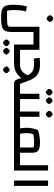

<svg xmlns="http://www.w3.org/2000/svg" viewBox="1254 -2021 1007 3555"><g transform="rotate(90 1757.5 -243.5)"><path d="M804 0V-470H902V-111H995V0ZM573 -360V-470H804V-360ZM308 240Q233 240 185.5 230Q138 220 112.5 194.5Q87 169 77.5 124.5Q68 80 68 10Q68 -32 71.5 -76Q75 -120 82 -161.5Q89 -203 99 -237L191 -222Q178 -165 172 -111.5Q166 -58 166 -10Q166 34 168.5 66.5Q171 99 178 129H349Q418 129 446.5 118.5Q475 108 475 76V-470H573V26Q573 90 562.5 132Q552 174 524 197.5Q496 221 444 230.5Q392 240 308 240ZM323 -603Q312 -603 297.5 -613.5Q283 -624 272.5 -638.5Q262 -653 262 -665Q262 -677 272.5 -691.5Q283 -706 297.5 -716.5Q312 -727 323 -727Q336 -727 350.5 -716.5Q365 -706 375.5 -691.5Q386 -677 386 -665Q386 -654 375 -639Q364 -624 349.5 -613.5Q335 -603 323 -603ZM995 0V-111Q1006 -111 1010.5 -95.5Q1015 -80 1015 -55Q1015 -30 1010.5 -15Q1006 0 995 0ZM773 204Q762 204 747.5 193.5Q733 183 722 168.5Q711 154 711 142Q711 130 721.5 115.5Q732 101 746.5 90.5Q761 80 773 80Q785 80 799 90.5Q813 101 824 115.5Q835 130 835 142Q835 153 824 168Q813 183 798.5 193.5Q784 204 773 204ZM928 204Q917 204 902.5 193.5Q888 183 877 168.5Q866 154 866 142Q866 130 876.5 115.5Q887 101 901.5 90.5Q916 80 928 80Q940 80 954 90.5Q968 101 979 115.5Q990 130 990 142Q990 153 979 168Q968 183 953.5 193.5Q939 204 928 204Z M1528 0Q1498 0 1480 -13.5Q1462 -27 1451 -56L1385 -229Q1363 -281 1335 -312Q1307 -343 1265 -357Q1223 -371 1158 -371Q1138 -371 1114.5 -370Q1091 -369 1064 -365L1049 -474Q1081 -477 1110 -479Q1139 -481 1165 -481Q1250 -481 1308.5 -459.5Q1367 -438 1406.5 -391.5Q1446 -345 1473 -270L1533 -111H1578V0ZM995 0V-111H1188Q1229 -111 1260.5 -125.5Q1292 -140 1315.5 -164Q1339 -188 1355.5 -218Q1372 -248 1382 -277L1473 -241Q1454 -185 1425.5 -140Q1397 -95 1357.5 -64Q1318 -33 1269 -16.5Q1220 0 1161 0ZM1578 0V-111Q1589 -111 1593.5 -95.5Q1598 -80 1598 -55Q1598 -30 1593.5 -15Q1589 0 1578 0ZM995 0Q984 0 979.5 -15Q975 -30 975 -55Q975 -80 979.5 -95.5Q984 -111 995 -111ZM1273 204Q1262 204 1247.5 193.5Q1233 183 1222 168.5Q1211 154 1211 142Q1211 130 1221.5 115.5Q1232 101 1246.5 90.5Q1261 80 1273 80Q1285 80 1299 90.5Q1313 101 1324 115.5Q1335 130 1335 142Q1335 153 1324 168Q1313 183 1298.5 193.5Q1284 204 1273 204Z M1814 0V-111H1907V0ZM1578 0V-111H1769L1716 -57V-470H1814V0ZM1578 0Q1567 0 1562.5 -15Q1558 -30 1558 -55Q1558 -80 1562.5 -95.5Q1567 -111 1578 -111ZM1907 0V-111Q1918 -111 1922.5 -95.5Q1927 -80 1927 -55Q1927 -30 1922.5 -15Q1918 0 1907 0ZM1688 -589Q1677 -589 1662.5 -599.5Q1648 -610 1637 -624.5Q1626 -639 1626 -651Q1626 -663 1636.5 -677.5Q1647 -692 1661.5 -702.5Q1676 -713 1688 -713Q1700 -713 1714 -702.5Q1728 -692 1739 -677.5Q1750 -663 1750 -651Q1750 -640 1739 -625Q1728 -610 1713.5 -599.5Q1699 -589 1688 -589ZM1843 -589Q1832 -589 1817.5 -599.5Q1803 -610 1792 -624.5Q1781 -639 1781 -651Q1781 -663 1791.5 -677.5Q1802 -692 1816.5 -702.5Q1831 -713 1843 -713Q1855 -713 1869 -702.5Q1883 -692 1894 -677.5Q1905 -663 1905 -651Q1905 -640 1894 -625Q1883 -610 1868.5 -599.5Q1854 -589 1843 -589Z M2143 0V-111H2236V0ZM1907 0V-111H2098L2045 -57V-470H2143V0ZM1907 0Q1896 0 1891.5 -15Q1887 -30 1887 -55Q1887 -80 1891.5 -95.5Q1896 -111 1907 -111ZM2236 0V-111Q2247 -111 2251.5 -95.5Q2256 -80 2256 -55Q2256 -30 2251.5 -15Q2247 0 2236 0ZM2094 -589Q2083 -589 2068.5 -599.5Q2054 -610 2043 -624.5Q2032 -639 2032 -651Q2032 -663 2042.5 -677.5Q2053 -692 2067.5 -702.5Q2082 -713 2094 -713Q2106 -713 2120 -702.5Q2134 -692 2145 -677.5Q2156 -663 2156 -651Q2156 -640 2145 -625Q2134 -610 2119.5 -599.5Q2105 -589 2094 -589Z M2808 0V-111H2901V0ZM2236 0V-111H2710V-361Q2688 -366 2664 -368.5Q2640 -371 2608 -371Q2566 -371 2518 -364.5Q2470 -358 2424 -346L2387 -440Q2418 -453 2457 -462.5Q2496 -472 2537.5 -476.5Q2579 -481 2618 -481Q2688 -481 2729 -467Q2770 -453 2789 -422.5Q2808 -392 2808 -341V0ZM2393 -37Q2365 -70 2355.5 -121.5Q2346 -173 2346 -234Q2346 -289 2357 -339.5Q2368 -390 2387 -440L2482 -414Q2465 -364 2454.5 -321.5Q2444 -279 2444 -234Q2444 -197 2447.5 -165Q2451 -133 2459.5 -106Q2468 -79 2484 -56ZM2236 0Q2225 0 2220.5 -15Q2216 -30 2216 -55Q2216 -80 2220.5 -95.5Q2225 -111 2236 -111ZM2901 0V-111Q2913 -111 2917 -95.5Q2921 -80 2921 -55Q2921 -30 2917 -15Q2913 0 2901 0Z M2901 0V-111H3039V-630H3137V0ZM2901 0Q2890 0 2885.5 -15Q2881 -30 2881 -55Q2881 -80 2885.5 -95.5Q2890 -111 2901 -111Z M3323 0V-630H3422V0Z"/></g></svg>

Font: Changa ExtraLight Medium
Style: Regular
Weight: 500
Version: Version 3.002; ttfautohint (v1.8.2)